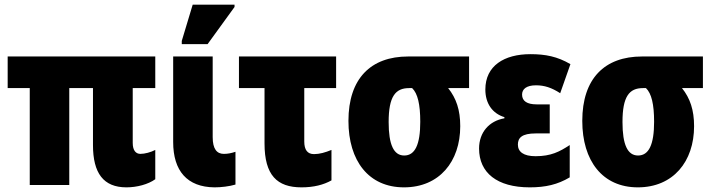

<svg xmlns="http://www.w3.org/2000/svg" viewBox="-20 -796 3076 826"><path d="M524 10C569 10 618 -3 648 -25V-151C629 -141 603 -134 584 -134C565 -134 551 -148 551 -181V-417H648V-553H13V-417H108V0H278V-417H380V-172C380 -51 425 10 524 10Z M762 -606H873L989 -766V-776H809L762 -620ZM903 10C931 10 966 6 993 -2V-143C975 -137 960 -134 943 -134C913 -134 895 -155 895 -206V-553H725V-185C725 -61 785 9 903 10Z M1277 10C1330 10 1372 -1 1406 -20V-151C1379 -140 1355 -133 1331 -133C1303 -133 1289 -151 1289 -187V-417H1426V-553H1008V-417H1118V-179C1118 -42 1172 10 1277 10Z M1718 10C1870 10 1960 -101 1960 -253C1960 -323 1943 -373 1908 -417H1998V-553H1736C1575 -553 1479 -458 1479 -276C1479 -104 1566 10 1718 10ZM1719 -127C1674 -127 1652 -173 1652 -271C1652 -381 1681 -417 1740 -417H1753C1777 -394 1788 -347 1788 -272C1788 -173 1765 -127 1719 -127Z M2259 10C2327 10 2379 -2 2431 -33V-172C2387 -143 2350 -124 2284 -124C2232 -124 2208 -143 2208 -174C2208 -203 2225 -222 2285 -222H2345V-347H2288C2248 -347 2226 -361 2226 -389C2226 -413 2245 -429 2286 -429C2322 -429 2353 -419 2390 -395L2434 -520C2378 -553 2326 -563 2262 -563C2149 -563 2068 -513 2068 -411C2068 -351 2098 -308 2150 -292V-287C2085 -276 2041 -227 2041 -157C2041 -53 2118 10 2259 10Z M2724 10C2876 10 2966 -101 2966 -253C2966 -323 2949 -373 2914 -417H3004V-553H2742C2581 -553 2485 -458 2485 -276C2485 -104 2572 10 2724 10ZM2725 -127C2680 -127 2658 -173 2658 -271C2658 -381 2687 -417 2746 -417H2759C2783 -394 2794 -347 2794 -272C2794 -173 2771 -127 2725 -127Z"/></svg>

Font: Noto Sans Condensed Black
Style: Regular
Weight: 900
Width: 3
Designer: Monotype Design Team
Foundry: Monotype Imaging Inc.
Version: Version 2.013